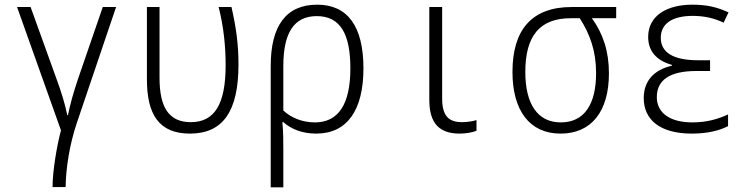

<svg xmlns="http://www.w3.org/2000/svg" viewBox="-20 -562 3220 822"><path d="M205 239H261C262 158 278 56 309 -36L477 -532H420L314 -224C294 -165 280 -114 271 -69H268C259 -115 242 -170 222 -224L111 -532H53L241 -4C224 60 205 168 205 239Z M793 10C935 10 1001 -86 1001 -286C1001 -373 991 -444 971 -532H916C938 -446 946 -361 946 -283C946 -118 900 -39 797 -39C701 -39 663 -105 663 -229V-532H609V-222C609 -73 660 10 793 10Z M1139 -280V240H1193V84C1193 43 1193 4 1189 -39H1193C1226 -10 1273 10 1334 10C1468 10 1536 -93 1536 -269C1536 -451 1467 -542 1338 -542C1204 -542 1139 -450 1139 -280ZM1328 -38C1274 -38 1226 -58 1193 -89V-279C1193 -419 1237 -493 1336 -493C1437 -493 1480 -417 1480 -269C1480 -116 1429 -38 1328 -38Z M1948 10C1974 10 2003 5 2020 -2V-48C2006 -43 1980 -39 1958 -39C1900 -39 1873 -67 1873 -140V-532H1818V-134C1818 -32 1863 10 1948 10Z M2380 10C2512 10 2587 -85 2587 -248C2587 -344 2561 -419 2514 -484H2618V-532H2428C2257 -532 2174 -435 2174 -254C2174 -89 2247 10 2380 10ZM2381 -38C2280 -38 2229 -119 2229 -254C2229 -405 2288 -484 2424 -484H2462C2507 -414 2532 -342 2532 -249C2532 -116 2482 -38 2381 -38Z M2942 10C3009 10 3060 -3 3097 -22V-72C3053 -52 3006 -38 2944 -38C2848 -38 2792 -79 2792 -146C2792 -221 2850 -258 2961 -258H3020V-304H2969C2863 -304 2809 -337 2809 -400C2809 -460 2857 -494 2946 -494C2995 -494 3038 -484 3078 -465L3099 -509C3051 -531 3008 -542 2944 -542C2838 -542 2755 -497 2755 -404C2755 -347 2786 -304 2857 -284V-281C2780 -263 2736 -216 2736 -142C2736 -53 2801 10 2942 10Z"/></svg>

Font: Noto Sans Mono Condensed Light
Style: Regular
Weight: 300
Width: 3
Designer: Monotype Design Team
Foundry: Monotype Imaging Inc.
Version: Version 2.014